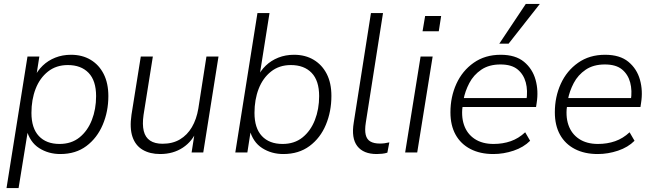

<svg xmlns="http://www.w3.org/2000/svg" viewBox="-20 -771 3306 971"><path d="M13 180 119 -485H179L162 -377H152Q169 -413 196 -439Q223 -465 259.5 -479.5Q296 -494 339 -494Q396 -494 438.5 -468.5Q481 -443 504.5 -396.5Q528 -350 528 -285Q528 -207 499.5 -140Q471 -73 417 -32.5Q363 8 285 8Q225 8 178 -22Q131 -52 114 -116H122L74 180ZM281 -43Q341 -43 382 -76Q423 -109 444.5 -164Q466 -219 466 -285Q466 -363 428 -402.5Q390 -442 323 -442Q264 -442 222.5 -409Q181 -376 160 -321.5Q139 -267 139 -200Q139 -123 176.5 -83Q214 -43 281 -43Z M790 8Q738 8 701.5 -13.5Q665 -35 650 -79Q635 -123 645 -191L692 -485H753L706 -190Q699 -141 707 -108.5Q715 -76 739 -60Q763 -44 802 -44Q853 -44 890 -66Q927 -88 950.5 -128Q974 -168 983 -222L1024 -485H1085L1008 0H949L967 -115H977Q954 -57 905 -24.5Q856 8 790 8Z M1413 8Q1353 8 1306 -22Q1259 -52 1242 -116H1249L1231 0H1170L1282 -705H1343L1291 -377H1280Q1297 -413 1324 -439Q1351 -465 1387.5 -479.5Q1424 -494 1467 -494Q1524 -494 1566.5 -468.5Q1609 -443 1632.5 -397Q1656 -351 1656 -286Q1656 -207 1628 -140Q1600 -73 1545.5 -32.5Q1491 8 1413 8ZM1409 -43Q1469 -43 1510 -76Q1551 -109 1572.5 -164Q1594 -219 1594 -285Q1594 -363 1556 -402.5Q1518 -442 1451 -442Q1392 -442 1350.5 -409Q1309 -376 1288 -321.5Q1267 -267 1267 -200Q1267 -123 1304.5 -83Q1342 -43 1409 -43Z M1885 8Q1818 8 1787 -32Q1756 -72 1769 -151L1856 -705H1917L1830 -151Q1824 -113 1829.5 -89.5Q1835 -66 1853 -55.5Q1871 -45 1901 -45Q1913 -45 1925 -46.5Q1937 -48 1949 -51L1939 1Q1927 5 1912.5 6.5Q1898 8 1885 8Z M2117 -613 2130 -690H2211L2199 -613ZM2029 0 2107 -485H2168L2090 0Z M2475 8Q2408 8 2359 -17.5Q2310 -43 2284 -90Q2258 -137 2258 -203Q2258 -281 2288 -347Q2318 -413 2375.5 -453.5Q2433 -494 2512 -494Q2587 -494 2630 -458.5Q2673 -423 2688.5 -367.5Q2704 -312 2694 -250L2691 -230H2303L2310 -275H2661L2642 -262Q2650 -313 2639 -354Q2628 -395 2597.5 -420Q2567 -445 2511 -445Q2453 -445 2414 -418.5Q2375 -392 2353.5 -351Q2332 -310 2324 -267L2321 -246Q2311 -185 2326.5 -139.5Q2342 -94 2380.5 -68.5Q2419 -43 2476 -43Q2523 -43 2563 -57Q2603 -71 2636 -102L2661 -59Q2628 -26 2577.5 -9Q2527 8 2475 8ZM2505 -550 2639 -751H2710L2552 -550Z M3003 8Q2936 8 2887 -17.5Q2838 -43 2812 -90Q2786 -137 2786 -203Q2786 -281 2816 -347Q2846 -413 2903.5 -453.5Q2961 -494 3040 -494Q3115 -494 3158 -458.5Q3201 -423 3216.5 -367.5Q3232 -312 3222 -250L3219 -230H2831L2838 -275H3189L3170 -262Q3178 -313 3167 -354Q3156 -395 3125.5 -420Q3095 -445 3039 -445Q2981 -445 2942 -418.5Q2903 -392 2881.5 -351Q2860 -310 2852 -267L2849 -246Q2839 -185 2854.5 -139.5Q2870 -94 2908.5 -68.5Q2947 -43 3004 -43Q3051 -43 3091 -57Q3131 -71 3164 -102L3189 -59Q3156 -26 3105.5 -9Q3055 8 3003 8Z"/></svg>

Font: Nunito Sans 12pt ExtraLight 12pt Light
Style: Italic
Weight: 300
Italic angle: -9°
Version: Version 3.101;gftools[0.9.27]